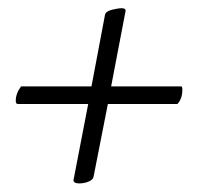

<svg xmlns="http://www.w3.org/2000/svg" viewBox="-20 -460 483 458"><path d="M22.5 -211.9Q17.6 -211.9 17.6 -219.7Q17.6 -237.3 30.3 -253.9H198.2L230.5 -424.8Q232.4 -433.1 247.3 -436.8Q262.2 -440.4 270.5 -440.4Q275.9 -440.4 278.1 -438.2Q280.3 -436 279.3 -432.6L245.1 -253.9H412.1Q415 -253.9 415 -246.1Q415 -224.6 403.3 -211.9H237.3L203.1 -38.1Q201.7 -31.2 191.4 -26.9Q181.2 -22.5 168.9 -22.5Q155.3 -22.5 155.3 -30.3L190.4 -211.9Z"/></svg>

Font: Crimson
Style: Italic
Weight: 400
Italic angle: -11°
Version: Version 0.8